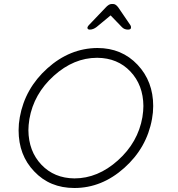

<svg xmlns="http://www.w3.org/2000/svg" viewBox="-20 -940 890 960"><path d="M467 -700Q589 -700 668 -616Q746 -533 746 -410Q746 -378 740 -345L716 -350L740 -345Q714 -201 601.5 -100.5Q489 0 352 0Q229 0 151 -83Q73 -164 73 -289Q73 -321 79 -354Q105 -498 217 -598.5Q329 -699 467 -700ZM692 -354Q697 -386 697 -410Q696 -515 632 -582.5Q568 -650 467 -651H465Q349 -651 249 -561Q149 -471 127 -345Q122 -313 122 -289Q123 -184 187 -116.5Q251 -49 352 -48Q469 -48 569.5 -138Q670 -228 692 -354ZM533 -863 463 -805Q446 -792 429 -792Q417 -792 417 -802Q419 -809 424 -814L508 -902Q524 -920 538 -920H546Q559 -920 572 -902L632 -814Q636 -807 635 -802Q635 -792 620 -792Q601 -792 589 -805Z"/></svg>

Font: Quicksand
Style: Italic
Weight: 400
Italic angle: -12°
Designer: Andrew Paglinawan
Foundry: Andrew Paglinawan
Version: 1.002